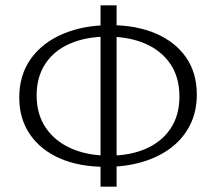

<svg xmlns="http://www.w3.org/2000/svg" viewBox="-20 -688 808 718"><path d="M376 -64Q277 -64 204.5 -95.5Q132 -127 92 -185.5Q52 -244 52 -323Q52 -408 95.5 -468.5Q139 -529 216 -561.5Q293 -594 392 -594Q490 -594 563 -562.5Q636 -531 676 -473Q716 -415 716 -335Q716 -271 691 -221Q666 -171 620.5 -136Q575 -101 512.5 -82.5Q450 -64 376 -64ZM388 -106Q467 -106 526 -132Q585 -158 618 -207.5Q651 -257 651 -327Q651 -399 617 -449Q583 -499 522.5 -525Q462 -551 382 -551Q302 -551 242 -525Q182 -499 149.5 -449.5Q117 -400 117 -331Q117 -261 151 -210.5Q185 -160 246 -133Q307 -106 388 -106ZM356 10V-668H416V10Z"/></svg>

Font: Ysabeau Office Light
Style: Regular
Weight: 300
Designer: Christian Thalmann (Catharsis Fonts)
Version: Version 2.001;gftools[0.9.30]; featfreeze: tnum,lnum,ss02